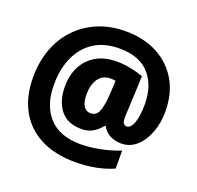

<svg xmlns="http://www.w3.org/2000/svg" viewBox="-136 -936 1122 1092"><g transform="rotate(20 424.5 -390.0)"><path d="M812 -435Q812 -368 790.5 -310Q769 -252 729.5 -216Q690 -180 636 -180Q599 -180 568.5 -196Q538 -212 522 -242H515Q493 -213 463.5 -196.5Q434 -180 397 -180Q312 -180 269 -233.5Q226 -287 226 -378Q226 -445 253 -497.5Q280 -550 331.5 -580Q383 -610 456 -610Q499 -610 542.5 -601Q586 -592 618 -580L609 -374Q608 -365 607.5 -351Q607 -337 607 -324Q607 -282 633 -282Q658 -282 673 -323Q688 -364 688 -436Q688 -548 627.5 -616.5Q567 -685 446 -685Q354 -685 291.5 -644.5Q229 -604 196.5 -531.5Q164 -459 164 -364Q164 -240 229 -168.5Q294 -97 423 -97Q475 -97 538 -109.5Q601 -122 657 -144V-35Q555 9 428 9Q304 9 217 -36Q130 -81 84 -164.5Q38 -248 38 -364Q38 -457 66.5 -534.5Q95 -612 149 -669Q203 -726 278 -757.5Q353 -789 445 -789Q555 -789 637.5 -745.5Q720 -702 766 -623Q812 -544 812 -435ZM357 -378Q357 -328 372.5 -305Q388 -282 414 -282Q448 -282 462.5 -314.5Q477 -347 482 -425L486 -504Q470 -507 457 -507Q407 -507 382 -470.5Q357 -434 357 -378Z"/></g></svg>

Font: Noto Sans Malayalam UI SemiCondensed Black
Style: Regular
Weight: 900
Width: 4
Designer: Jelle Bosma - Monotype Design Team
Foundry: Monotype Imaging Inc.
Version: Version 2.104; ttfautohint (v1.8.4.7-5d5b)